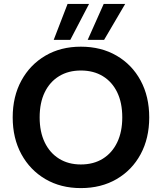

<svg xmlns="http://www.w3.org/2000/svg" viewBox="-20 -951 829 983"><path d="M394 12Q291 12 212.5 -34Q134 -80 89.5 -161.5Q45 -243 45 -350Q45 -457 89.5 -538.5Q134 -620 212.5 -666Q291 -712 394 -712Q498 -712 577 -666Q656 -620 700 -538.5Q744 -457 744 -350Q744 -243 700 -161.5Q656 -80 577 -34Q498 12 394 12ZM394 -109Q459 -109 506.5 -138.5Q554 -168 580 -222Q606 -276 606 -350Q606 -425 580 -478.5Q554 -532 506.5 -561Q459 -590 394 -590Q330 -590 282.5 -561Q235 -532 209 -478.5Q183 -425 183 -350Q183 -276 209 -222Q235 -168 282.5 -138.5Q330 -109 394 -109ZM429 -747 511 -931H621L513 -747ZM255 -747 326 -931H436L340 -747Z"/></svg>

Font: DM Sans 20pt
Style: Bold
Weight: 700
Version: Version 4.004;gftools[0.9.30]